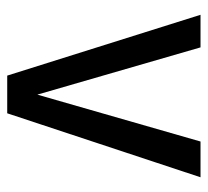

<svg xmlns="http://www.w3.org/2000/svg" viewBox="-42 -534 576 532"><g transform="rotate(90 246.0 -268.0)"><path d="M471.2 -535.6 293.9 0H189.5L21 -535.6H111.3L242.2 -83.5L372.1 -535.6Z"/></g></svg>

Font: Coda
Style: Regular
Weight: 400
Designer: vernon adams
Foundry: vernon adams
Version: Version 2.001; ttfautohint (v0.8) -r 50 -G 200 -x